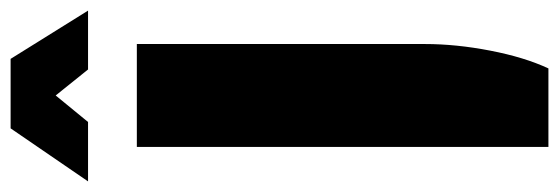

<svg xmlns="http://www.w3.org/2000/svg" viewBox="-387 -451 1054 362"><g transform="rotate(-90 140.0 -270.0)"><path d="M44 -539H238V4Q238 63 225.5 127.5Q213 192 192 237H44ZM79 -777H210L301 -631H190L141 -692L91 -631H-21Z"/></g></svg>

Font: Exo Black
Style: Regular
Weight: 900
Designer: Natanael Gama
Foundry: Natanael Gama
Version: Version 1.500; ttfautohint (v1.6)